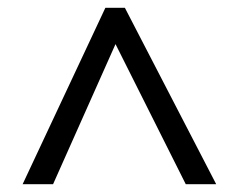

<svg xmlns="http://www.w3.org/2000/svg" viewBox="-20 -739 612 492"><path d="M38 -267 250 -719H300L534 -267H456L276 -626L116 -267Z"/></svg>

Font: Noto Sans Cham
Style: Regular
Weight: 400
Designer: Monotype Design Team
Foundry: Monotype Imaging Inc.
Version: Version 2.002